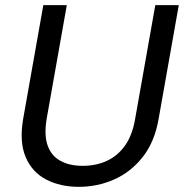

<svg xmlns="http://www.w3.org/2000/svg" viewBox="-20 -717 715 744"><path d="M69.9 -257.2 147.9 -697.2H238.9L160.9 -257.2Q150.2 -193.4 164.6 -153.3Q178.9 -113.1 214 -93.8Q249 -74.4 300.5 -74.4Q352.4 -74.4 394.3 -93.8Q436.2 -113.1 464.7 -153.3Q493.1 -193.4 503.8 -257.2L581.8 -697.2H672.8L594.8 -257.2Q579.3 -167 532.9 -108.4Q486.5 -49.8 421.9 -21.4Q357.4 7 285.4 7Q213.4 7 158.8 -21.4Q104.3 -49.8 79.4 -108.4Q54.4 -167 69.9 -257.2Z"/></svg>

Font: Poppins Variable
Style: Italic
Weight: 100
Italic angle: -10°
Designer: Jonny Pinhorn
Foundry: Indian Type Foundry
Version: Version 6.000